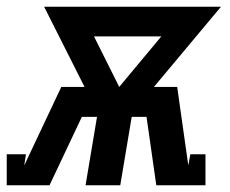

<svg xmlns="http://www.w3.org/2000/svg" viewBox="-62 -550 682 570"><path d="M-42 0V-92H15L10 -59L120 -292H189L69 -530H594L395 -292H464L497 -59L503 -92H548V0H402L373 -203H329L295 0H192L226 -203H181L85 0ZM292 -292 417 -442H217Z"/></svg>

Font: Iosevka Slab Semibold Extended
Style: Italic
Weight: 600
Width: 7
Italic angle: -9°
Monospace: yes
Designer: Belleve Invis
Foundry: Belleve Invis
Version: Version 11.1.0; ttfautohint (v1.8.3)